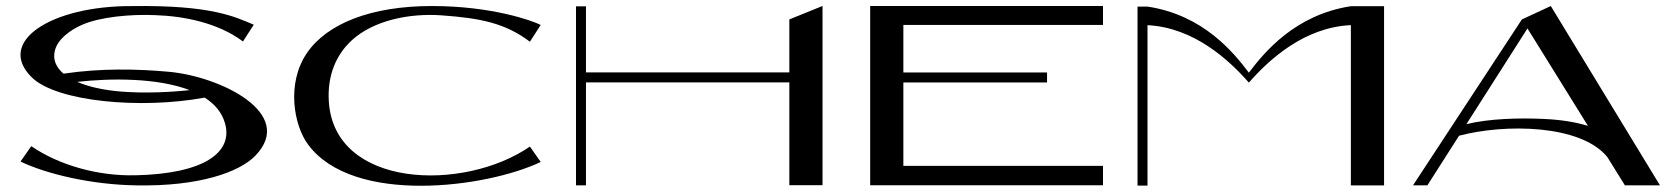

<svg xmlns="http://www.w3.org/2000/svg" viewBox="-20 -615 5545 637"><path d="M541.8 -376.7C434 -386.7 313.4 -388.8 190.7 -370.6C164.9 -392.6 154.4 -419.1 162.3 -448.3C172.1 -484.6 210.6 -514.4 252 -532.6C312.7 -559.2 414.5 -568.3 494.2 -564.8C591.1 -561.7 704.4 -538.9 786.1 -477.4L821.9 -533C758.8 -559.6 680.9 -598.5 418.5 -594.8C149.6 -596.3 -35.1 -476.2 85.8 -358C167.7 -277.8 446.8 -251.8 659.1 -291.2C692.4 -269.9 716.6 -241.7 726.8 -205.1C753.4 -109.3 657.1 -38.2 428.3 -33.4L428.2 -33.5C307.3 -30.4 176.8 -66.1 83.8 -130.1L48 -79C134.8 -37.4 285.3 -1.8 434 0C637.9 3.7 773.1 -42.6 827.3 -98.6C962.7 -238.6 711.7 -360.9 541.8 -376.7ZM382.6 -311.1C323 -315.9 273.4 -327.2 236.3 -343.4C348 -356 502.4 -357 609.1 -316C548.5 -309.3 461.1 -304.9 382.6 -311.1Z M1738.1 -128.7C1518.1 22.6 1088.7 10 1070.9 -278.6C1065.5 -365.6 1095.8 -435 1148.6 -482.6C1219.3 -546.3 1335.6 -572 1446.2 -564C1574.9 -554.7 1656.4 -538.2 1738.1 -476.6L1773.9 -532.2C1747.6 -545.9 1613 -595 1412.8 -595C1211 -595 1064.9 -536.8 998.1 -438.8C929.5 -338.1 954.9 -199 1002 -135.6C1152.1 67.2 1596.3 7.4 1773.9 -77.7Z M2598.8 -550.6V-374.8H1924.1V-594.1H1891V-0.1H1924.1V-341.7H2598.8V-0.6H2708.9V-595.2Z M3639.4 -532.2V-595H2867V-0.3H3639.4V-64.6H2977.1V-341.4H3453.8V-374.5H2977.1V-532.2Z M4461.8 -594.4C4277.2 -566.3 4174.6 -441.8 4123.4 -373.9C4072.1 -441.8 3971.7 -565.2 3787.1 -593.2H3754V0.7H3787.1V-531.5C3940.8 -523.6 4056.6 -417.1 4123.4 -340.9C4190.5 -417.5 4307 -524.6 4461.8 -531.6V0.2H4571.9V-594.4Z M5125.1 -595 5029.3 -550.6 5029.2 -550.6 4668 -0.2H4715.7L4820.7 -164.7C4972.7 -205 5224.6 -202.4 5312.7 -93.9L5370.9 -0.2H5487.2ZM5102.2 -220.4C5021.4 -224.2 4919.6 -221.7 4845.1 -203L5047.7 -520.7L5248.4 -197.4C5205.2 -210.5 5158.2 -217.8 5102.2 -220.4Z"/></svg>

Font: Novoposelensky
Style: Regular
Weight: 400
Designer: Sasha Pavljenko
Version: Version 1.002;Fontself Maker 3.5.4